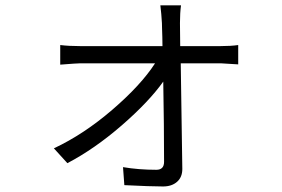

<svg xmlns="http://www.w3.org/2000/svg" viewBox="-20 -630 1040 708"><path d="M644.5 -460H793.9Q831.1 -460 858.4 -463.9V-392.6Q795.9 -396.5 794.9 -396.5H646.5L652.3 -6.8Q652.3 23.4 632.8 40.5Q613.3 57.6 581.1 57.6Q536.1 57.6 438.5 52.7L433.6 -13.7Q491.2 -3.9 556.6 -3.9Q585 -3.9 585 -33.2Q585 -164.1 582 -329.1Q528.3 -253.9 428.7 -167.5Q329.1 -81.1 228.5 -28.3L178.7 -83Q289.1 -134.8 394.5 -225.6Q500 -316.4 551.8 -396.5H275.4Q263.7 -396.5 202.1 -391.6V-463.9Q234.4 -460 274.4 -460H579.1Q579.1 -474.6 578.6 -493.2Q578.1 -511.7 577.6 -524.4Q577.1 -537.1 577.1 -544.9Q575.2 -579.1 571.3 -610.4H647.5Q643.6 -582 643.6 -544.9Z"/></svg>

Font: GenEi Gothic M SemiLight
Style: Regular
Weight: 350
Designer: o_tamon (Modified); [Source Han Sans]
Ryoko NISHIZUKA  (kana & ideographs); Paul D. Hunt (Latin, Greek & Cyrillic); Wenl
Version: Version 1.1a;Original Version 1.004